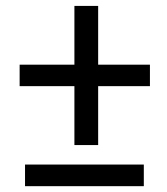

<svg xmlns="http://www.w3.org/2000/svg" viewBox="-20 -639 574 659"><path d="M316.9 -417H494.6V-343.3H316.9V-141.1H235.4V-343.3H47.4V-417H235.4V-618.7H316.9ZM473.6 0H65.9V-74.2H473.6Z"/></svg>

Font: Vazir FD
Style: FD
Weight: 400
Foundry: Based on Dejavu fonts, by Saber Rastikerdar
Version: Version 26.0.0